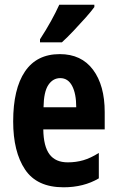

<svg xmlns="http://www.w3.org/2000/svg" viewBox="-20 -786 497 816"><path d="M234 -556Q326 -556 375.5 -489.5Q425 -423 425 -310V-236H164Q165 -164 190.5 -130Q216 -96 268 -96Q303 -96 334 -105Q365 -114 400 -136V-28Q336 10 250 10Q137 10 86.5 -65.5Q36 -141 36 -270Q36 -408 86 -482Q136 -556 234 -556ZM236 -454Q205 -454 185.5 -425Q166 -396 165 -330H304Q304 -388 286.5 -421Q269 -454 236 -454ZM381 -756Q368 -738 344 -711Q320 -684 293 -655.5Q266 -627 243 -606H150V-619Q176 -659 196.5 -696Q217 -733 232 -766H381Z"/></svg>

Font: Noto Sans Khmer UI ExtraCondensed
Style: Bold
Weight: 700
Width: 2
Designer: Danh Hong and the Monotype Design Team
Foundry: Monotype Imaging Inc.
Version: Version 2.002; ttfautohint (v1.8.4.7-5d5b)